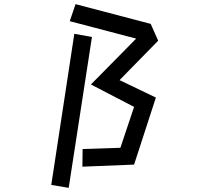

<svg xmlns="http://www.w3.org/2000/svg" viewBox="-20 -786 1040 925"><path d="M378 -68 560 -74 626 -271 418 -379 636 -600 316 -684 344 -766 706 -671 742 -590 556 -400 731 -316 626 7 377 17ZM338 -623 423 -608 311 119 227 105Z"/></svg>

Font: Moralerspace Krypton JPDOC
Style: Regular
Weight: 400
Version: v0.0.6; ttfautohint (v1.8.4.7-5d5b-dirty) -l 6 -r 45 -G 200 